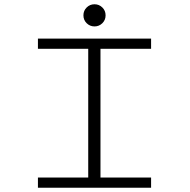

<svg xmlns="http://www.w3.org/2000/svg" viewBox="-20 -881 890 901"><path d="M460.2 -772Q445 -757 423.5 -757Q402 -757 386.8 -772Q371.5 -787 371.5 -809Q371.5 -831 386.8 -846Q402 -861 423.5 -861Q445 -861 460.2 -846Q475.5 -831 475.5 -809Q475.5 -787 460.2 -772ZM689 -652H451.5V-48H689V0H158V-48H394V-652H158V-700H689Z"/></svg>

Font: League Mono Wide UltraLight
Style: Regular
Weight: 200
Width: 8
Designer: Tyler Finck
Foundry: The League of Moveable Type / Tyler Finck
Version: Version 2.210